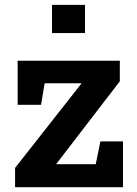

<svg xmlns="http://www.w3.org/2000/svg" viewBox="-20 -782 573 802"><path d="M43 0V-80.6L320.8 -434.1H166.5L151.4 -344.2H53.7V-528.3H480.5V-442.4L214.4 -96.2H379.9L399.4 -191.4H493.7V0ZM197.3 -644V-761.7H335V-644Z"/></svg>

Font: Roboto Slab SemiBold
Style: Regular
Weight: 600
Designer: Google
Version: Version 2.001; ttfautohint (v1.8.3)